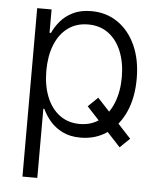

<svg xmlns="http://www.w3.org/2000/svg" viewBox="-53 -593 707 844"><g transform="rotate(5 300.0 -171.5)"><path d="M379.4 -170.4 534.7 -2.9 491.7 38.6 336.4 -128.9ZM77.6 204.1V-539.1H141.1V-436H147.5Q159.2 -462.9 180.7 -488.3Q202.1 -513.7 235.6 -530.3Q269 -546.9 316.4 -546.9Q382.8 -546.9 433.3 -512Q483.9 -477.1 512.2 -414.3Q540.5 -351.6 540.5 -268.6Q540.5 -184.6 512.5 -121.8Q484.4 -59.1 433.8 -23.9Q383.3 11.2 316.4 11.2Q270 11.2 236.6 -5.6Q203.1 -22.5 181.4 -48.1Q159.7 -73.7 147.5 -101.1H143.1V204.1ZM307.6 -48.3Q360.4 -48.3 397.5 -76.9Q434.6 -105.5 454.6 -155.5Q474.6 -205.6 474.6 -269Q474.6 -332.5 454.8 -381.8Q435.1 -431.2 397.7 -459.2Q360.4 -487.3 307.6 -487.3Q255.4 -487.3 218 -459.7Q180.7 -432.1 161.1 -382.8Q141.6 -333.5 141.6 -269Q141.6 -204.1 161.4 -154.3Q181.2 -104.5 218.5 -76.4Q255.9 -48.3 307.6 -48.3Z"/></g></svg>

Font: Inter 18pt Light
Style: Regular
Weight: 300
Designer: Rasmus Andersson
Foundry: rsms
Version: Version 4.001;git-66647c0bb